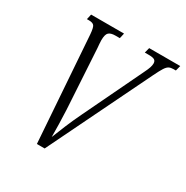

<svg xmlns="http://www.w3.org/2000/svg" viewBox="-164 -849 952 985"><g transform="rotate(30 312.0 -357.0)"><path d="M143 -624Q140 -662 132 -672.5Q124 -683 101 -683H89L96 -714H291L284 -683H258Q231 -683 219 -672Q207 -661 207 -626Q207 -619 208 -605.5Q209 -592 210 -582L231 -228Q235 -139 235 -69Q250 -107 267.5 -149.5Q285 -192 311 -246L478 -594Q490 -618 494.5 -632Q499 -646 499 -656Q499 -671 489.5 -677Q480 -683 455 -683H432L440 -714H624L616 -683H602Q586 -683 575.5 -677.5Q565 -672 554.5 -655.5Q544 -639 527 -604L233 0H187Z"/></g></svg>

Font: Noto Serif ExtraCondensed Light
Style: Italic
Weight: 300
Width: 2
Italic angle: -12°
Designer: Monotype Design Team
Foundry: Monotype Imaging Inc.
Version: Version 2.014; ttfautohint (v1.8.4.7-5d5b)